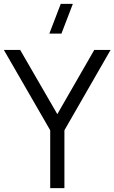

<svg xmlns="http://www.w3.org/2000/svg" viewBox="-20 -980 596 1000"><path d="M237 -805H300L359.5 -960H296.5ZM315.5 0V-301.5L556 -720H471L278.5 -385.5L85 -720H0L241.5 -301.5V0Z"/></svg>

Font: Manrope
Style: Regular
Weight: 400
Designer: Mikhail Sharanda
Foundry: Mikhail Sharanda
Version: Version 4.505